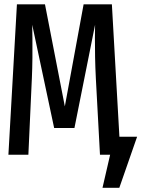

<svg xmlns="http://www.w3.org/2000/svg" viewBox="-20 -727 664 902"><path d="M624.1 -84.6 540.5 155.4H461.5L497.4 0H449.7L430.3 -358.5Q427.7 -408.7 426.7 -459.2Q425.6 -509.7 425.9 -550Q426.2 -590.3 426.7 -610.8L329.7 -125.6H234.4L131.3 -610.8Q131.8 -589.7 132.3 -547.7Q132.8 -505.6 132.3 -455.1Q131.8 -404.6 129.7 -358.5L113.3 0H19.5L59.5 -706.7H191.3L284.6 -227.2L372.8 -706.7H505.6L541 -84.6Z"/></svg>

Font: Fira Code Retina
Style: Regular
Weight: 450
Monospace: yes
Designer: Carrois Corporate, Edenspiekermann AG, Nikita Prokopov
Foundry: Carrois Corporate, Edenspiekermann AG, Nikita Prokopov
Version: Version 6.002